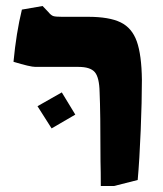

<svg xmlns="http://www.w3.org/2000/svg" viewBox="-20 -608 544 640"><path d="M315 -70Q315 -237 312 -301Q311 -350 296 -367.5Q281 -385 242 -385H98Q81 -385 25 -402Q34 -498 53 -576L122 -588L141 -568Q150 -557 157.5 -554.5Q165 -552 186 -552H273Q344 -552 382 -533.5Q420 -515 436 -470Q452 -425 453 -342Q453 -271 449 -173Q445 -75 439 -8L360 12H316Q316 -36 315 -70ZM105 -254 186 -300 231 -226 152 -180Z"/></svg>

Font: Suez One
Style: Regular
Weight: 400
Designer: Michal Sahar
Foundry: Hagilda
Version: Version 1.001